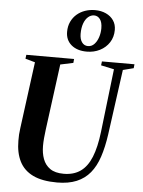

<svg xmlns="http://www.w3.org/2000/svg" viewBox="-66 -1099 862 1161"><g transform="rotate(5 364.5 -519.0)"><path d="M662 -702.5 607.5 -305.5Q596.5 -228.5 577 -169.5Q557.5 -110.5 524.8 -70.8Q492 -31 442.8 -10.5Q393.5 10 324.5 10Q234 10 178 -17.2Q122 -44.5 96 -96.5Q70 -148.5 70 -222Q69.5 -240 70.8 -259.2Q72 -278.5 75 -298.5L128.5 -702.5L69.5 -719L72.5 -743H362.5L360 -719L282 -702.5L229 -302.5Q225.5 -275.5 223.2 -250.2Q221 -225 221 -203Q221 -159.5 234 -124Q247 -88.5 277.2 -67.2Q307.5 -46 360 -46Q420.5 -46 461.8 -75Q503 -104 527.5 -164.2Q552 -224.5 563 -318L608 -702L528.5 -719L531.5 -743H729L726.5 -719ZM434.5 -794Q376 -794 341 -823.5Q306 -853 306 -903Q306 -937.5 318.8 -964.5Q331.5 -991.5 353.2 -1010.2Q375 -1029 403.5 -1038.8Q432 -1048.5 463.5 -1048.5Q500.5 -1048.5 529.8 -1035Q559 -1021.5 575.8 -997Q592.5 -972.5 592.5 -939.5Q592.5 -896 571.2 -863.2Q550 -830.5 514 -812.2Q478 -794 434.5 -794ZM439 -828Q461.5 -828 477.5 -845Q493.5 -862 502 -888Q510.5 -914 510.5 -942Q510.5 -978.5 496.5 -997.2Q482.5 -1016 460.5 -1016Q441 -1016 424.5 -1002Q408 -988 398.2 -961.5Q388.5 -935 388.5 -898.5Q388.5 -866 402.2 -847Q416 -828 439 -828Z"/></g></svg>

Font: Merriweather 120pt
Style: Bold Italic
Weight: 700
Italic angle: -7.8°
Version: Version 2.101